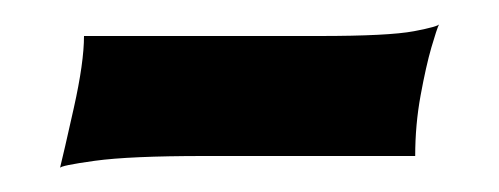

<svg xmlns="http://www.w3.org/2000/svg" viewBox="-20 -320 416 160"><path d="M346 -300Q344 -296 339.5 -280.5Q335 -265 330.5 -240.5Q326 -216 326 -190H150Q88 -190 59 -186Q30 -182 30 -180Q33 -192 41.5 -230Q50 -268 50 -290H246Q304 -290 325 -294Q346 -298 346 -300Z"/></svg>

Font: Red Rose Bold
Style: Regular
Weight: 700
Designer: jaikishan Patel
Version: Version 1.000